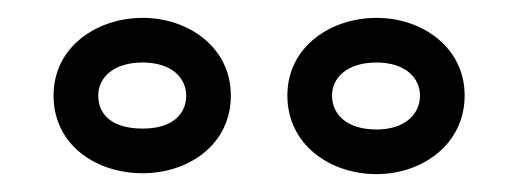

<svg xmlns="http://www.w3.org/2000/svg" viewBox="-20 -774 581 215"><path d="M139.8 -630C105.2 -630 90 -645.9 90 -667C90 -686.8 106.7 -704 139.8 -704C172.1 -704 188.5 -686.8 188.5 -667C188.5 -646.1 173 -630 139.8 -630ZM139.8 -580C190.9 -580 238.5 -611.8 238.5 -667C238.5 -721.5 190.4 -754 139.8 -754C89.3 -754 40 -722.3 40 -667C40 -611 88.3 -580 139.8 -580ZM401.6 -629C368.2 -629 351.8 -646.1 351.8 -667C351.8 -686.8 368.5 -704 401.6 -704C433.9 -704 450.3 -686.8 450.3 -667C450.3 -646.4 433.7 -629 401.6 -629ZM401.6 -579C452.8 -579 500.3 -612.4 500.3 -667C500.3 -721.5 452.2 -754 401.6 -754C351.1 -754 301.8 -722.3 301.8 -667C301.8 -611.6 350.1 -579 401.6 -579Z"/></svg>

Font: Asimov
Style: WidOu
Weight: 500
Designer: Google
Version: Version 2.000980; 2014